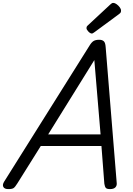

<svg xmlns="http://www.w3.org/2000/svg" viewBox="-63 -1289 916 1323"><path d="M-6 14Q-32 14 -40 -1Q-48 -16 -34 -38L554 -975Q568 -998 582 -1006.5Q596 -1015 621 -1015Q640 -1015 651.5 -1005.5Q663 -996 665 -965L741 -31Q744 -11 732.5 1.5Q721 14 695 14Q673 14 666 5.5Q659 -3 656 -23L636 -283H218L57 -26Q41 0 30.5 7Q20 14 -6 14ZM269 -363H630L587 -875ZM570 -1058Q559 -1058 546 -1071.5Q533 -1085 533 -1095Q533 -1099 534 -1103Q535 -1107 541 -1113L697 -1258Q703 -1263 707 -1266Q711 -1269 718 -1269Q728 -1269 740.5 -1260Q753 -1251 762 -1239Q771 -1227 771 -1216Q771 -1209 769 -1204Q767 -1199 756 -1191L589 -1068Q583 -1064 578.5 -1061Q574 -1058 570 -1058Z"/></svg>

Font: Playwrite AU NSW
Style: Regular
Weight: 400
Designer: Veronika Burian, José Scaglione
Foundry: TypeTogether
Version: Version 1.002